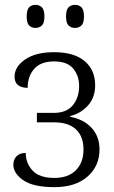

<svg xmlns="http://www.w3.org/2000/svg" viewBox="-20 -761 469 791"><path d="M204 10Q117 10 76 -18.5Q35 -47 35 -82Q35 -104 48.5 -117.5Q62 -131 86 -131Q86 -89 114 -58.5Q142 -28 204 -28Q261 -28 292.5 -59.5Q324 -91 324 -145Q324 -199 293 -228Q262 -257 203 -257H132V-296H203Q254 -296 280 -327.5Q306 -359 306 -407Q306 -449 281.5 -478.5Q257 -508 203 -508Q148 -508 121 -477.5Q94 -447 94 -399Q40 -400 40 -445Q40 -486 83.5 -516Q127 -546 203 -546Q285 -546 328.5 -509.5Q372 -473 372 -410Q372 -359 342 -326Q312 -293 269 -283V-280Q326 -269 358 -233.5Q390 -198 390 -145Q390 -77 340.5 -33.5Q291 10 204 10ZM289 -646Q273 -646 262.5 -656Q252 -666 252 -693Q252 -721 262.5 -731Q273 -741 289 -741Q305 -741 315.5 -731Q326 -721 326 -693Q326 -666 315.5 -656Q305 -646 289 -646ZM126 -646Q110 -646 100 -656Q90 -666 90 -693Q90 -721 100 -731Q110 -741 126 -741Q142 -741 152.5 -731Q163 -721 163 -693Q163 -666 152.5 -656Q142 -646 126 -646Z"/></svg>

Font: Noto Serif SemiCondensed Light
Style: Regular
Weight: 300
Width: 4
Designer: Monotype Design Team
Foundry: Monotype Imaging Inc.
Version: Version 2.013